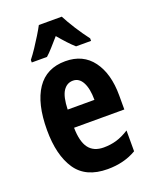

<svg xmlns="http://www.w3.org/2000/svg" viewBox="-145 -846 746 937"><g transform="rotate(-20 228.5 -378.0)"><path d="M234 -556Q326 -556 375.5 -489Q425 -422 425 -309V-236H164Q165 -164 190.5 -130Q216 -96 268 -96Q303 -96 334 -105Q365 -114 400 -136V-28Q336 10 250 10Q137 10 86.5 -65Q36 -140 36 -270Q36 -408 86 -482Q136 -556 234 -556ZM237 -454Q205 -454 186 -425Q167 -396 165 -330H304Q304 -388 286.5 -421Q269 -454 237 -454ZM293 -766Q310 -733 334.5 -694.5Q359 -656 387 -619V-606H309Q292 -621 273 -641.5Q254 -662 233 -687Q211 -662 192 -640.5Q173 -619 158 -606H79V-619Q95 -639 113 -666Q131 -693 147.5 -720Q164 -747 174 -766Z"/></g></svg>

Font: Noto Sans Thai ExtCond
Style: Bold
Weight: 700
Width: 2
Designer: Monotype Design Team
Foundry: Monotype Imaging Inc.
Version: Version 2.002; ttfautohint (v1.8.4.7-5d5b)